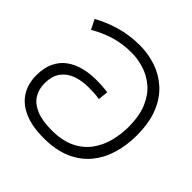

<svg xmlns="http://www.w3.org/2000/svg" viewBox="-212 -1020 1216 1216"><g transform="rotate(45 396.0 -412.5)"><path d="M351 11Q244 11 174 -20.5Q104 -52 70 -108Q36 -164 36 -238Q36 -306 59 -353.5Q82 -401 122 -430Q162 -459 214 -472.5Q266 -486 323 -486Q355 -486 383 -484Q411 -482 430 -479L423 -411Q400 -415 379.5 -416.5Q359 -418 324 -418Q265 -418 216 -400.5Q167 -383 138 -343.5Q109 -304 109 -238Q109 -186 133.5 -146Q158 -106 211.5 -83Q265 -60 351 -60Q446 -60 510 -91.5Q574 -123 611.5 -175.5Q649 -228 665 -291.5Q681 -355 681 -418Q681 -519 652 -586Q623 -653 575.5 -692.5Q528 -732 472 -749Q416 -766 362 -766Q280 -766 210 -744.5Q140 -723 78 -686L45 -751Q111 -788 192 -812Q273 -836 367 -836Q442 -836 511.5 -812.5Q581 -789 636.5 -739Q692 -689 724 -609.5Q756 -530 756 -418Q756 -330 733 -252.5Q710 -175 661 -115.5Q612 -56 535 -22.5Q458 11 351 11Z"/></g></svg>

Font: usinhala15
Style: Book
Weight: 400
Designer: Jelle Bosma - Monotype Design Team
Foundry: Monotype Imaging Inc.
Version: Version 2.003